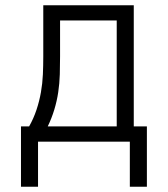

<svg xmlns="http://www.w3.org/2000/svg" viewBox="-20 -540 640 732"><path d="M475 172V0H125V172H60V-58H91Q108 -88 119 -121Q130 -154 136 -188Q142 -222 143.5 -256.5Q145 -291 145 -325V-520H490V-58H540V172ZM425 -58V-462H209V-325Q209 -291 208 -256.5Q207 -222 202 -188.5Q197 -155 187 -122Q177 -89 162 -58Z"/></svg>

Font: Iosevka SS04 Light Extended
Style: Regular
Weight: 300
Width: 7
Monospace: yes
Designer: Belleve Invis
Foundry: Belleve Invis
Version: Version 19.0.0; ttfautohint (v1.8.4)